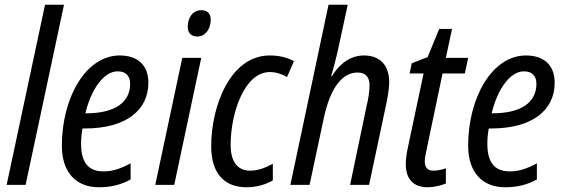

<svg xmlns="http://www.w3.org/2000/svg" viewBox="-20 -780 2381 810"><path d="M8 0H88L250 -760H170Z M397 10C450 10 491 -1 531 -23V-91C488 -68 456 -57 416 -57C352 -57 322 -96 322 -173C322 -194 324 -217 328 -238H338C513 -238 606 -316 606 -431C606 -505 561 -546 485 -546C342 -546 241 -368 241 -165C241 -55 299 10 397 10ZM344 -302H340C366 -408 420 -479 476 -479C513 -479 529 -458 529 -426C529 -347 463 -302 344 -302Z M813 -626C845 -626 869 -656 869 -697C869 -723 855 -737 829 -737C791 -737 772 -702 772 -667C772 -640 787 -626 813 -626ZM635 0H715L829 -536H749Z M1020 10C1063 10 1102 -2 1131 -19V-89C1098 -71 1066 -60 1036 -60C983 -60 953 -96 953 -169C953 -302 1011 -476 1118 -476C1145 -476 1171 -467 1191 -455L1220 -522C1191 -538 1157 -546 1118 -546C951 -546 871 -332 871 -163C871 -49 926 10 1020 10Z M1205 0H1286L1345 -277C1374 -417 1428 -474 1488 -474C1523 -474 1539 -454 1539 -420C1539 -394 1534 -363 1526 -330L1457 0H1537L1608 -334C1615 -368 1622 -406 1622 -433C1622 -507 1581 -546 1516 -546C1456 -546 1411 -509 1380 -458H1377C1387 -492 1396 -528 1404 -561L1447 -760H1366Z M1785 10C1809 10 1841 3 1861 -6V-70C1844 -64 1825 -60 1809 -60C1782 -60 1772 -75 1772 -100C1772 -115 1777 -136 1781 -155L1847 -470H1941L1955 -536H1861L1887 -658H1833L1784 -539L1717 -513L1708 -470H1767L1701 -159C1695 -132 1692 -107 1692 -88C1692 -23 1725 10 1785 10Z M2111 10C2164 10 2205 -1 2245 -23V-91C2202 -68 2170 -57 2130 -57C2066 -57 2036 -96 2036 -173C2036 -194 2038 -217 2042 -238H2052C2227 -238 2320 -316 2320 -431C2320 -505 2275 -546 2199 -546C2056 -546 1955 -368 1955 -165C1955 -55 2013 10 2111 10ZM2058 -302H2054C2080 -408 2134 -479 2190 -479C2227 -479 2243 -458 2243 -426C2243 -347 2177 -302 2058 -302Z"/></svg>

Font: Noto Sans Condensed
Style: Italic
Weight: 400
Width: 3
Italic angle: -12°
Designer: Monotype Design Team
Foundry: Monotype Imaging Inc.
Version: Version 2.013